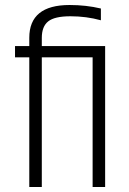

<svg xmlns="http://www.w3.org/2000/svg" viewBox="-20 -747 515 767"><path d="M400 -563V0H350V-518H147V0H97V-518H40V-563H97V-596Q97 -727 258 -727Q324 -727 383 -713V-666Q325 -682 261.5 -682Q198 -682 172.5 -661.5Q147 -641 147 -596V-563Z"/></svg>

Font: Khand Light
Style: Regular
Weight: 300
Designer: Devanagari: Sanchit Sawaria, Jyotish Sonowal; Latin: Satya Rajpurohit
Foundry: Indian Type Foundry
Version: Version 1.101;PS 1.0;hotconv 1.0.78;makeotf.lib2.5.61930; tt